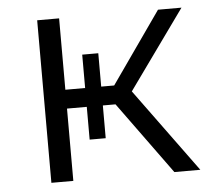

<svg xmlns="http://www.w3.org/2000/svg" viewBox="-43 -573 684 619"><g transform="rotate(-5 298.5 -263.0)"><path d="M497 0 327 -234H286V-128H234V-234H170V0H99V-526H170V-295H234V-403H286V-295H328L490 -526H566L383 -271L581 0Z"/></g></svg>

Font: Montserrat
Style: Regular
Weight: 400
Designer: Julieta Ulanovsky
Foundry: Julieta Ulanovsky
Version: Version 9.000; ttfautohint (v1.8.4.7-5d5b)